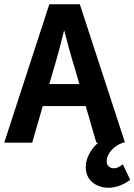

<svg xmlns="http://www.w3.org/2000/svg" viewBox="-22 -674 635 907"><path d="M-2 0H130L180 -173H383L433 0H442C413 25 383 67 383 116C383 178 432 213 493 213C525 213 567 197 593 175L558 102C544 114 530 121 516 121C498 121 482 110 482 88C482 52 517 10 568 -2L355 -654H211ZM231 -346C249 -405 266 -469 281 -531C297 -469 314 -407 333 -346L353 -277H211Z"/></svg>

Font: Source Sans Pro SemBd
Style: Regular
Weight: 700
Designer: Paul D. Hunt
Foundry: Adobe Systems Incorporated
Version: Version 2.020;PS 2.0;hotconv 1.0.86;makeotf.lib2.5.63406